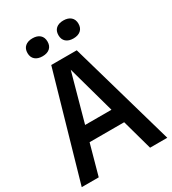

<svg xmlns="http://www.w3.org/2000/svg" viewBox="-221 -1056 1054 1174"><g transform="rotate(-30 306.0 -469.5)"><path d="M3.5 0 215.5 -740H395.5L607.5 0H486L296.5 -683.5H312L123.5 0ZM123 -214 147 -319H463.5L488 -214ZM415 -812.5Q382 -812.5 363.2 -829Q344.5 -845.5 344.5 -875.5Q344.5 -906 363.2 -922.5Q382 -939 415 -939Q448 -939 467 -922.5Q486 -906 486 -875.5Q486 -845.5 467 -829Q448 -812.5 415 -812.5ZM197 -812.5Q164 -812.5 145 -829Q126 -845.5 126 -875.5Q126 -906 145 -922.5Q164 -939 197 -939Q230 -939 248.8 -922.5Q267.5 -906 267.5 -875.5Q267.5 -845.5 248.8 -829Q230 -812.5 197 -812.5Z"/></g></svg>

Font: Encode Sans SC Condensed SemiBold
Style: Regular
Weight: 600
Width: 3
Designer: Multiple Designers
Foundry: Impallari Type
Version: Version 3.002